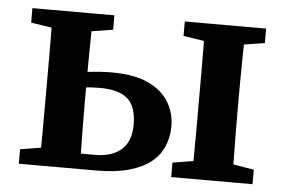

<svg xmlns="http://www.w3.org/2000/svg" viewBox="-41 -540 883 595"><g transform="rotate(5 400.5 -242.0)"><path d="M166 0V-48H269Q323 -48 352 -74Q381 -100 381 -152Q381 -207 354 -231.5Q327 -256 266 -256Q239 -256 211.5 -252.5Q184 -249 161 -244V-290Q192 -298 229 -302.5Q266 -307 300 -307Q369 -307 412.5 -287Q456 -267 477 -232.5Q498 -198 498 -157Q498 -124 486 -95Q474 -66 448 -45Q422 -24 380 -12Q338 0 279 0ZM100 0Q101 -26 101.5 -63Q102 -100 102 -140Q102 -180 102 -213V-272Q102 -304 102 -344Q102 -384 101.5 -422Q101 -460 100 -484H227Q226 -460 225.5 -422Q225 -384 224.5 -343.5Q224 -303 224 -271V-213Q224 -180 224.5 -140Q225 -100 225.5 -63Q226 -26 227 0ZM574 0Q575 -26 575.5 -63Q576 -100 576 -140Q576 -180 576 -213V-272Q576 -304 576 -344Q576 -384 575.5 -422Q575 -460 574 -484H701Q700 -460 699.5 -422Q699 -384 698.5 -344Q698 -304 698 -272V-213Q698 -180 698.5 -140Q699 -100 699.5 -63Q700 -26 701 0ZM37 -439V-484H292V-439L189 -423H141ZM511 0V-45L615 -62H663L764 -45V0ZM511 -439V-484H764V-439L663 -423H615ZM37 0V-45L141 -62H161V0Z"/></g></svg>

Font: Source Serif 4 18pt SemiBold
Style: Regular
Weight: 600
Designer: Frank Grießhammer
Foundry: Adobe Systems Incorporated
Version: Version 4.004;hotconv 1.0.116;makeotfexe 2.5.65601